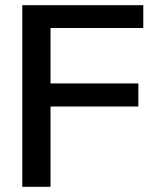

<svg xmlns="http://www.w3.org/2000/svg" viewBox="-20 -721 610 741"><path d="M66 -701H533V-613H175V-399H514V-310H175V0H66Z"/></svg>

Font: LT Superior Semi-bold
Style: Regular
Weight: 600
Designer: Daniel Lyons
Foundry: LyonsType
Version: Version 1.0